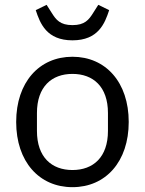

<svg xmlns="http://www.w3.org/2000/svg" viewBox="-20 -763 600 795"><path d="M280 -596C387 -596 414 -666 432 -721L387 -743L366 -710C348 -681 331 -659 280 -659C229 -659 212 -681 194 -710L173 -743L128 -721C146 -666 173 -596 280 -596ZM280 12C418 12 513 -94 513 -258C513 -422 418 -528 280 -528C142 -528 47 -422 47 -258C47 -94 142 12 280 12ZM280 -59C194 -59 133 -112 133 -221V-295C133 -404 194 -457 280 -457C366 -457 427 -404 427 -295V-221C427 -112 366 -59 280 -59Z"/></svg>

Font: Braiins Sans
Style: Regular
Weight: 400
Designer: Mike Abbink, Paul van der Laan, Pieter van Rosmalen, Jiri Chlebus, Lubos Buracinsky
Foundry: Bold Monday, Sudetype
Version: Version 1.000;hotconv 1.0.109;makeotfexe 2.5.65596